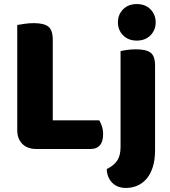

<svg xmlns="http://www.w3.org/2000/svg" viewBox="-20 -731 840 946"><path d="M158 3Q115 3 90 -22Q65 -47 65 -90V-608Q77 -610 100 -613.5Q123 -617 146 -617Q196 -617 218 -600Q240 -583 240 -534V-138H469Q476 -127 482 -109Q488 -91 488 -70Q488 -33 472 -15Q456 3 428 3ZM744 9Q744 58 732.5 93Q721 128 701.5 150.5Q682 173 656 184Q630 195 601 195Q557 195 532 168.5Q507 142 506 102Q542 84 558 59.5Q574 35 574 -7V-479Q585 -482 605.5 -485Q626 -488 650 -488Q700 -488 722 -471.5Q744 -455 744 -408ZM561 -621Q561 -659 586.5 -685Q612 -711 654 -711Q696 -711 721.5 -685Q747 -659 747 -621Q747 -583 721.5 -557Q696 -531 654 -531Q612 -531 586.5 -557Q561 -583 561 -621Z"/></svg>

Font: Baloo Chettan 2 ExtraBold
Style: Regular
Weight: 800
Designer: Maithili Shingre, Unnati Kotecha and Ek Type
Foundry: Ek Type
Version: Version 1.640;hotconv 1.0.111;makeotfexe 2.5.65597; ttfautoh